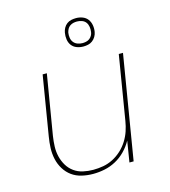

<svg xmlns="http://www.w3.org/2000/svg" viewBox="-111 -830 822 928"><g transform="rotate(-15 300.0 -366.5)"><path d="M241 8Q212 8 184.5 1.5Q157 -5 135.5 -20.5Q114 -36 99.5 -59.5Q85 -83 79 -110Q73 -137 74 -165.5Q75 -194 80 -223L129 -520H150L100 -220Q96 -194 95 -168Q94 -142 100 -117.5Q106 -93 118.5 -72Q131 -51 151 -36.5Q171 -22 196 -16.5Q221 -11 247 -11Q272 -11 297 -15.5Q322 -20 345.5 -32Q369 -44 389 -62.5Q409 -81 423 -103.5Q437 -126 445 -150Q453 -174 457 -199L510 -520H531L445 0H424L441 -105Q426 -78 404 -55.5Q382 -33 355 -18.5Q328 -4 299 2Q270 8 241 8ZM355 -599Q337 -599 321.5 -605Q306 -611 296.5 -623.5Q287 -636 284.5 -653Q282 -670 285 -687Q287 -699 293 -710Q299 -721 309 -728.5Q319 -736 331 -738.5Q343 -741 355 -741Q372 -741 387.5 -735Q403 -729 412.5 -716.5Q422 -704 425 -687Q428 -670 425 -653Q423 -641 416.5 -630Q410 -619 400 -611.5Q390 -604 378 -601.5Q366 -599 355 -599ZM355 -616Q363 -616 372.5 -618Q382 -620 389.5 -625.5Q397 -631 402 -639.5Q407 -648 408 -657Q410 -670 408 -683Q406 -696 399 -705.5Q392 -715 380 -719.5Q368 -724 355 -724Q346 -724 337 -722Q328 -720 320 -714.5Q312 -709 307.5 -700.5Q303 -692 301 -683Q299 -670 301 -657Q303 -644 310.5 -634.5Q318 -625 330 -620.5Q342 -616 355 -616Z"/></g></svg>

Font: Iosevka SS04 Th Ex Obl
Style: Regular
Weight: 100
Width: 7
Italic angle: -9°
Monospace: yes
Designer: Belleve Invis
Foundry: Belleve Invis
Version: Version 19.0.0; ttfautohint (v1.8.4)